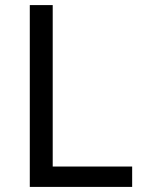

<svg xmlns="http://www.w3.org/2000/svg" viewBox="-20 -734 564 754"><path d="M97 0H499V-80H187V-714H97Z"/></svg>

Font: Noto Sans Hebrew Droid
Style: Bold
Weight: 700
Designer: Monotype Design Team
Foundry: Monotype Imaging Inc.
Version: Version 1.100